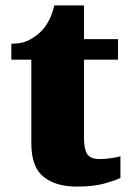

<svg xmlns="http://www.w3.org/2000/svg" viewBox="-20 -681 484 711"><path d="M264 10Q187 10 141.5 -26Q96 -62 96 -150V-460H22V-519Q65 -519 93 -535.5Q121 -552 135 -568Q149 -582 161.5 -606Q174 -630 181 -661H291V-536H417V-460H291V-170Q291 -130 302.5 -111Q314 -92 350 -92Q370 -92 390 -95Q410 -98 426 -102V-22Q408 -13 367 -1.5Q326 10 264 10Z"/></svg>

Font: Noto Serif Khmer Black
Style: Regular
Weight: 900
Version: Version 2.003